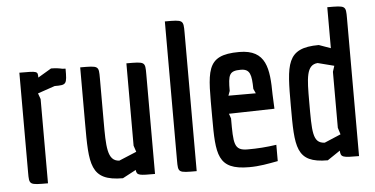

<svg xmlns="http://www.w3.org/2000/svg" viewBox="-50 -814 1788 915"><g transform="rotate(-5 844.0 -356.5)"><path d="M145 -403 135 -431 217 -459C274 -459 276 -461 276 -537L260 -538C248 -541 230 -544 207 -544L143 -506C143 -537 143 -537 55 -537V-60C55 0 55 0 145 0Z M567 -143C569 -136 575 -119 577 -113L493 -78C435 -81 435 -151 435 -273V-477C435 -537 435 -537 346 -537V-271C346 -73 346 7 503 7L567 -27C569 1 585 0 657 0V-477C657 -537 657 -537 567 -537Z M856 -659C856 -720 855 -720 767 -720V-56C767 4 767 4 856 4Z M1251 -260 1248 -328C1247 -452 1237 -544 1107 -544C941 -544 952 -464 952 -245C952 -67 955 7 1107 7C1157 7 1196 -1 1245 -10V-88C1196 -81 1156 -78 1107 -78C1041 -78 1041 -111 1041 -232L1033 -255ZM1046 -363C1046 -441 1052 -459 1107 -459C1152 -459 1158 -431 1159 -363L1169 -341H1038Z M1544 -34C1545 -1 1555 0 1633 0V-659C1633 -720 1633 -720 1544 -720V-524L1488 -544C1331 -544 1330 -465 1330 -267C1330 -69 1330 7 1483 7ZM1553 -439 1544 -411V-143C1546 -136 1552 -118 1554 -111L1476 -78C1417 -80 1419 -136 1419 -279C1419 -391 1420 -455 1475 -459Z"/></g></svg>

Font: Economica
Style: Bold
Weight: 700
Designer: Vicente Lamonaca
Foundry: Vicente Lamonaca
Version: Version 1.100